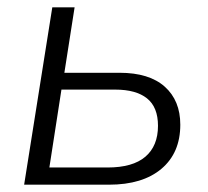

<svg xmlns="http://www.w3.org/2000/svg" viewBox="-20 -505 570 525"><path d="M46 0 123 -485H184L156 -306H307Q388 -306 430.5 -268Q473 -230 473 -164Q473 -87 421.5 -43.5Q370 0 278 0ZM115 -47H274Q343 -47 377.5 -76.5Q412 -106 412 -161Q412 -212 382 -236Q352 -260 295 -260H148Z"/></svg>

Font: Nunito Sans Light
Style: Italic
Weight: 300
Italic angle: -9°
Designer: Vernon Adams
Foundry: Vernon Adams
Version: Version 3.006; ttfautohint (v1.8.3)